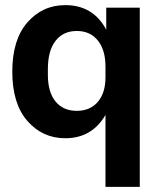

<svg xmlns="http://www.w3.org/2000/svg" viewBox="-20 -530 609 750"><path d="M526 200H392V-81Q339 10 235 10Q146 10 87 -57.5Q28 -125 28 -250Q28 -375 87 -442.5Q146 -510 235 -510Q344 -510 395 -414V-500H526ZM167 -238Q167 -170 197 -133.5Q227 -97 280 -97Q332 -97 362 -132Q392 -167 392 -228V-270Q392 -335 362 -372Q332 -409 280 -409Q227 -409 197 -370.5Q167 -332 167 -260Z"/></svg>

Font: TASA Orbiter Display
Style: Bold
Weight: 700
Designer: Weizhong Zhang
Version: Version 1.000;Glyphs 3.1.2 (3151)